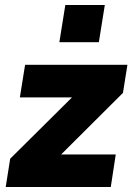

<svg xmlns="http://www.w3.org/2000/svg" viewBox="-20 -753 533 773"><path d="M3 0 21 -114 270 -361H60L81 -492H493L475 -379L226 -131H446L426 0ZM219 -583 243 -733H402L378 -583Z"/></svg>

Font: Nunito Sans Black
Style: Italic
Weight: 900
Italic angle: -9°
Designer: Vernon Adams
Foundry: Vernon Adams
Version: Version 3.006; ttfautohint (v1.8.3)